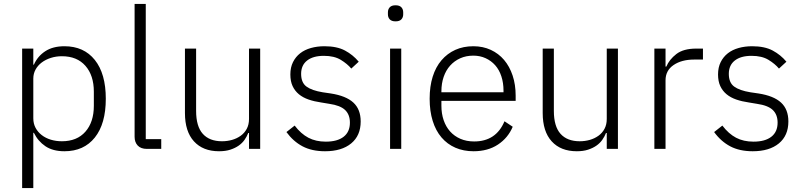

<svg xmlns="http://www.w3.org/2000/svg" viewBox="-20 -760 4101 980"><path d="M93 -512H150V-430H153Q172 -473 211 -498.5Q250 -524 309 -524Q408 -524 464 -454Q520 -384 520 -256Q520 -128 464 -58Q408 12 309 12Q250 12 212 -13.5Q174 -39 153 -82H150V200H93ZM296 -39Q373 -39 416 -88Q459 -137 459 -220V-292Q459 -375 416 -424Q373 -473 296 -473Q266 -473 239.5 -464.5Q213 -456 193 -441Q173 -426 161.5 -405Q150 -384 150 -359V-156Q150 -129 161.5 -107.5Q173 -86 193 -70.5Q213 -55 239.5 -47Q266 -39 296 -39Z M730 0Q699 0 683 -17Q667 -34 667 -62V-740H724V-50H803V0Z M1251 -81H1247Q1240 -63 1228 -46Q1216 -29 1198 -16.5Q1180 -4 1155.5 4Q1131 12 1098 12Q1016 12 970 -38.5Q924 -89 924 -183V-512H981V-194Q981 -115 1015 -77Q1049 -39 1113 -39Q1140 -39 1164.5 -46Q1189 -53 1208.5 -67Q1228 -81 1239.5 -102.5Q1251 -124 1251 -153V-512H1308V0H1251Z M1639 12Q1572 12 1524.5 -13Q1477 -38 1442 -86L1484 -119Q1516 -77 1554 -57Q1592 -37 1643 -37Q1702 -37 1734 -62Q1766 -87 1766 -134Q1766 -175 1741.5 -198.5Q1717 -222 1661 -230L1619 -237Q1584 -242 1555 -252Q1526 -262 1505.5 -279Q1485 -296 1473.5 -320.5Q1462 -345 1462 -380Q1462 -416 1475.5 -443Q1489 -470 1512 -488Q1535 -506 1567 -515Q1599 -524 1636 -524Q1700 -524 1741 -502Q1782 -480 1811 -445L1773 -410Q1753 -434 1719.5 -454.5Q1686 -475 1633 -475Q1578 -475 1547.5 -451Q1517 -427 1517 -383Q1517 -338 1544.5 -318Q1572 -298 1627 -289L1668 -283Q1746 -271 1783.5 -236.5Q1821 -202 1821 -140Q1821 -68 1772.5 -28Q1724 12 1639 12Z M1999 -651Q1979 -651 1969.5 -661Q1960 -671 1960 -687V-697Q1960 -713 1969.5 -723Q1979 -733 1999 -733Q2019 -733 2028.5 -723Q2038 -713 2038 -697V-687Q2038 -671 2028.5 -661Q2019 -651 1999 -651ZM1971 -512H2028V0H1971Z M2397 12Q2346 12 2304.5 -6Q2263 -24 2233.5 -58.5Q2204 -93 2188.5 -143Q2173 -193 2173 -256Q2173 -319 2188.5 -368.5Q2204 -418 2233.5 -452.5Q2263 -487 2304 -505.5Q2345 -524 2396 -524Q2445 -524 2485 -505.5Q2525 -487 2553 -454Q2581 -421 2596.5 -374.5Q2612 -328 2612 -272V-245H2233V-220Q2233 -180 2244.5 -146.5Q2256 -113 2277.5 -89Q2299 -65 2330 -51.5Q2361 -38 2400 -38Q2512 -38 2555 -141L2597 -113Q2573 -56 2521.5 -22Q2470 12 2397 12ZM2396 -476Q2359 -476 2329 -462.5Q2299 -449 2277.5 -425Q2256 -401 2244.5 -367.5Q2233 -334 2233 -294V-289H2550V-297Q2550 -337 2539 -370.5Q2528 -404 2507.5 -427Q2487 -450 2458.5 -463Q2430 -476 2396 -476Z M3077 -81H3073Q3066 -63 3054 -46Q3042 -29 3024 -16.5Q3006 -4 2981.5 4Q2957 12 2924 12Q2842 12 2796 -38.5Q2750 -89 2750 -183V-512H2807V-194Q2807 -115 2841 -77Q2875 -39 2939 -39Q2966 -39 2990.5 -46Q3015 -53 3034.5 -67Q3054 -81 3065.5 -102.5Q3077 -124 3077 -153V-512H3134V0H3077Z M3320 0V-512H3377V-420H3381Q3396 -456 3432 -484Q3468 -512 3534 -512H3568V-456H3523Q3459 -456 3418 -428Q3377 -400 3377 -350V0Z M3822 12Q3755 12 3707.5 -13Q3660 -38 3625 -86L3667 -119Q3699 -77 3737 -57Q3775 -37 3826 -37Q3885 -37 3917 -62Q3949 -87 3949 -134Q3949 -175 3924.5 -198.5Q3900 -222 3844 -230L3802 -237Q3767 -242 3738 -252Q3709 -262 3688.5 -279Q3668 -296 3656.5 -320.5Q3645 -345 3645 -380Q3645 -416 3658.5 -443Q3672 -470 3695 -488Q3718 -506 3750 -515Q3782 -524 3819 -524Q3883 -524 3924 -502Q3965 -480 3994 -445L3956 -410Q3936 -434 3902.5 -454.5Q3869 -475 3816 -475Q3761 -475 3730.5 -451Q3700 -427 3700 -383Q3700 -338 3727.5 -318Q3755 -298 3810 -289L3851 -283Q3929 -271 3966.5 -236.5Q4004 -202 4004 -140Q4004 -68 3955.5 -28Q3907 12 3822 12Z"/></svg>

Font: IBM Plex Thai Light
Style: Regular
Weight: 300
Designer: Mike Abbink, Paul van der Laan, Pieter van Rosmalen, Ben Mitchell, Mark Frömberg
Foundry: Bold Monday
Version: Version 1.0